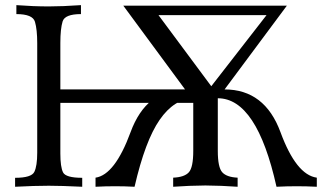

<svg xmlns="http://www.w3.org/2000/svg" viewBox="-20 -713 1264 733"><path d="M293.9 0Q213.4 -3.9 166.5 -3.9Q111.8 -3.9 37.6 0V-34.2Q100.1 -34.2 111.1 -56.9Q122.1 -79.6 122.1 -129.9V-548.3Q122.1 -600.1 113.5 -629.6Q105 -659.2 42.5 -659.2V-693.4Q106.9 -688.5 166.5 -688.5Q218.8 -688.5 289.1 -693.4V-659.2Q227.5 -659.2 219 -631.1Q210.4 -603 210.4 -549.3V-127Q210.4 -75.7 220.7 -54.9Q231 -34.2 293.9 -34.2ZM1189.5 0Q1150.9 -2 1112.8 -2Q1074.2 -2 1035.6 0Q960.4 -337.9 811.5 -337.9V-137.2Q811.5 -74.2 828.4 -55.4Q845.2 -36.6 887.2 -34.7V0Q825.7 -4.4 764.2 -4.9Q702.6 -4.4 641.1 0V-34.7Q684.1 -36.6 700.9 -55.2Q717.8 -73.7 717.8 -137.2V-337.9Q644.5 -335 589.4 -255.4Q534.2 -175.8 493.7 0Q456.5 -2 419.4 -2Q381.8 -2 344.7 0V-34.7Q418.5 -45.4 478.5 -208.5Q538.6 -371.6 686.5 -371.6L450.7 -691.4H1075.2L837.4 -371.6Q990.7 -371.6 1050.8 -208.5Q1110.8 -45.4 1189.5 -34.7ZM786.6 -383.8 997.6 -655.3H585ZM778.8 -320.3H183.1V-371.6H778.8Z"/></svg>

Font: Almanac
Style: Regular
Weight: 400
Designer: Eden's Almanac
Version: Version 3.501;March 28, 2021;FontCreator 13.0.0.2683 64-bit